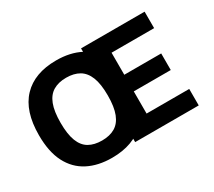

<svg xmlns="http://www.w3.org/2000/svg" viewBox="-130 -925 1316 1183"><g transform="rotate(-30 528.0 -333.5)"><path d="M366.8 13Q267.8 13 195.6 -24.6Q123.4 -62.2 84.2 -138.5Q45 -214.8 45 -333Q45 -504.2 128.7 -591.9Q212.4 -679.6 366.8 -679.6Q465.8 -679.6 538.2 -642Q610.6 -604.4 649.8 -527.6Q689 -450.8 689 -333.6Q689 -162.4 605.1 -74.7Q521.2 13 366.8 13ZM366.8 -110.2Q421.8 -110.2 459.2 -132.3Q496.6 -154.4 515.9 -203.4Q535.2 -252.4 535.2 -334.2Q535.2 -415.4 515.9 -463.9Q496.6 -512.4 459.2 -534.4Q421.8 -556.4 366.8 -556.4Q311.8 -556.4 274.3 -534.1Q236.8 -511.8 217.8 -462.7Q198.8 -413.6 198.8 -332.4Q198.8 -251.2 217.8 -202.2Q236.8 -153.2 274.3 -131.7Q311.8 -110.2 366.8 -110.2ZM537.4 0V-667H989.6V-549.8H686.8V-393H949.4V-275H686.2V-117.2H989.6V0Z"/></g></svg>

Font: Maven Pro VF Beta
Style: Regular
Weight: 400
Designer: Joe Prince
Foundry: Joe Prince
Version: Version 2.002